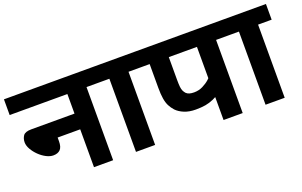

<svg xmlns="http://www.w3.org/2000/svg" viewBox="-77 -943 1987 1263"><g transform="rotate(-20 917.0 -311.0)"><path d="M0 -622H632V-512H538V0H404V-265H246V-239Q246 -199 229 -181.5Q212 -164 180 -164Q157 -164 131 -177.5Q105 -191 82.5 -213Q60 -235 45.5 -260.5Q31 -286 31 -309Q31 -335 44.5 -355Q58 -375 102 -375H404V-512H0Z M832 -512V0H698V-512H618V-622H927V-512Z M1445 -512V0H1311V-220L1350 -183Q1317 -162 1289 -149.5Q1261 -137 1232 -132Q1203 -127 1164 -127Q1118 -127 1084 -141Q1050 -155 1029 -177Q1012 -196 1001 -217.5Q990 -239 985 -270Q980 -301 980 -345V-512H912V-622H1539V-512ZM1311 -512H1114V-353Q1114 -322 1116 -303.5Q1118 -285 1123.5 -274Q1129 -263 1137 -254Q1146 -245 1159.5 -241Q1173 -237 1192 -237Q1225 -237 1253 -251Q1281 -265 1300.5 -282.5Q1320 -300 1326 -311L1311 -232Z M1739 -512V0H1605V-512H1525V-622H1834V-512Z"/></g></svg>

Font: Noto Sans Devanagari
Style: Bold
Weight: 700
Version: Version 2.003